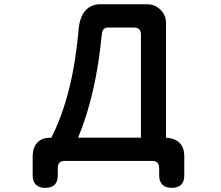

<svg xmlns="http://www.w3.org/2000/svg" viewBox="-20 -739 1040 904"><path d="M672.9 -718.8Q710 -718.8 735.8 -692.9Q761.7 -667 761.7 -632.8V-90.8Q803.7 -87.9 825.2 -66.4Q846.7 -44.9 847.7 -7.8V87.9Q847.7 115.2 833 130.9Q817.4 145.5 789.1 145.5Q759.8 145.5 744.6 130.4Q729.5 115.2 729.5 87.9V53.7Q729.5 35.2 720.7 26.4Q712.9 18.6 695.3 18.6H285.2Q268.6 18.6 260.3 26.9Q252 35.2 252 53.7V87.9Q252 115.2 237.3 130.9Q221.7 145.5 192.9 145.5Q164.1 145.5 148.9 130.4Q133.8 115.2 133.8 87.9V-7.8Q135.7 -47.9 157.2 -69.3Q178.7 -90.8 218.8 -90.8Q220.7 -90.8 221.7 -90.8Q322.3 -288.1 349.6 -593.8Q354.5 -662.1 385.7 -693.4Q407.2 -714.8 441.4 -718.8H442.4ZM609.4 -609.4H488.3Q475.6 -609.4 467.8 -601.6Q460.9 -594.7 459 -575.2Q432.6 -294.9 347.7 -90.8H643.6V-575.2Q643.6 -592.8 635.3 -601.1Q627 -609.4 609.4 -609.4Z"/></svg>

Font: FakePearl
Style: SemiBold
Weight: 400
Version: Version 1.2